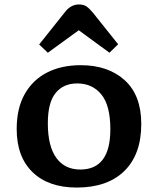

<svg xmlns="http://www.w3.org/2000/svg" viewBox="-20 -829 708 863"><path d="M325 14Q198 14 126.5 -55Q55 -124 55 -249Q55 -342 91 -406Q127 -470 191.5 -503Q256 -536 343 -536Q466 -536 540.5 -468.5Q615 -401 615 -272Q615 -135 539 -60.5Q463 14 325 14ZM341 -67Q476 -67 476 -248Q476 -355 435.5 -404.5Q395 -454 327 -454Q265 -454 230 -411Q195 -368 195 -275Q195 -172 233 -119.5Q271 -67 341 -67ZM195 -592 156 -629 273 -776Q299 -809 335 -809Q356 -809 369.5 -799.5Q383 -790 400 -769L511 -630L472 -592L334 -693Z"/></svg>

Font: Literata 7pt SemiBold
Style: Regular
Weight: 600
Designer: Latin by Veronika Burian and Jose Scaglione. Greek by Irene Vlachou. Cyrillic by Vera Evstafieva.
Foundry: TypeTogether
Version: Version 3.002